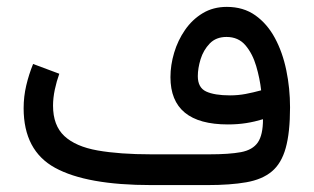

<svg xmlns="http://www.w3.org/2000/svg" viewBox="-20 -535 907 555"><path d="M740.2 -190.4Q716.3 -183.1 691.7 -179.2Q667 -175.3 638.7 -175.3Q472.7 -175.3 472.7 -312Q472.7 -346.7 483.4 -382.6Q494.1 -418.5 514.9 -448.5Q535.6 -478.5 565.9 -496.8Q596.2 -515.1 635.7 -515.1Q683.6 -515.1 718 -490.7Q752.4 -466.3 774.7 -425Q796.9 -383.8 807.6 -331.8Q818.4 -279.8 818.4 -224.6Q818.4 -151.9 805.9 -107.2Q793.5 -62.5 765.6 -39.3Q737.8 -16.1 691.9 -8.1Q646 0 579.1 0H417.5Q230.5 0 139.4 -49.8Q48.3 -99.6 48.3 -222.2Q48.3 -255.9 55.9 -288.1Q63.5 -320.3 75.7 -350.1L151.4 -321.8Q143.6 -300.3 138.4 -275.9Q133.3 -251.5 133.3 -229.5Q133.3 -172.4 166 -141.8Q198.7 -111.3 262.2 -100.1Q325.7 -88.9 417.5 -88.9H585Q642.6 -88.9 676.5 -95.2Q710.4 -101.6 725.3 -123.3Q740.2 -145 740.2 -190.4ZM645 -259.3Q668 -259.3 689.9 -263.4Q711.9 -267.6 734.9 -273.9Q731 -308.6 720.5 -344.2Q710 -379.9 689.5 -404.1Q668.9 -428.2 634.8 -428.2Q604.5 -428.2 586.2 -409.2Q567.9 -390.1 559.8 -363.8Q551.8 -337.4 551.8 -314.9Q551.8 -281.7 575.9 -270.5Q600.1 -259.3 645 -259.3Z"/></svg>

Font: Vazirmatn UI FD
Style: Regular
Weight: 400
Designer: Saber Rastikerdar
Foundry: Saber Rastikerdar
Version: Version 33.003